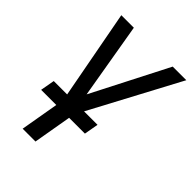

<svg xmlns="http://www.w3.org/2000/svg" viewBox="-212 -631 936 936"><g transform="rotate(45 256.5 -162.5)"><path d="M347.2 5.4H238.3L204.1 203.1H115.7L149.9 5.4H45.4L58.6 -68.4H150.9L64.5 -528.3H150.9L217.8 -135.7L418.9 -528.3H512.7L267.6 -68.4H360.4Z"/></g></svg>

Font: Roboto
Style: Italic
Weight: 400
Italic angle: -12°
Designer: Google
Version: Version 2.134; 2016; ttfautohint (v1.6)